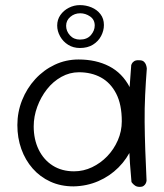

<svg xmlns="http://www.w3.org/2000/svg" viewBox="-20 -733 643 752"><path d="M268 -3Q218 -3 177.5 -21.5Q137 -40 108 -73Q79 -106 63.5 -149.5Q48 -193 48 -243Q48 -294 66.5 -340.5Q85 -387 118 -423Q151 -459 194.5 -479.5Q238 -500 288 -500Q356 -500 407.5 -473.5Q459 -447 488 -391.5Q517 -336 517 -250Q517 -200 497.5 -155.5Q478 -111 444 -77Q410 -43 365 -23.5Q320 -4 268 -3ZM270 -62Q307 -62 340.5 -78Q374 -94 400 -121Q426 -148 441.5 -183.5Q457 -219 457 -258Q457 -324 435 -366.5Q413 -409 375.5 -429.5Q338 -450 289 -450Q253 -450 220.5 -432Q188 -414 164 -383.5Q140 -353 126 -315Q112 -277 112 -238Q112 -187 131.5 -147Q151 -107 186.5 -84.5Q222 -62 270 -62ZM528 -1Q516 -1 509 -6Q502 -11 498.5 -15.5Q495 -20 495 -20Q488 -93 485 -167.5Q482 -242 484.5 -319.5Q487 -397 494 -478Q494 -478 496 -483Q498 -488 505 -493Q512 -498 526 -497Q537 -497 543 -492Q549 -487 551.5 -480Q554 -473 554.5 -468.5Q555 -464 555 -464Q551 -413 548.5 -361Q546 -309 546.5 -255.5Q547 -202 549 -145Q551 -88 554 -26Q554 -26 553.5 -22.5Q553 -19 550.5 -14Q548 -9 542.5 -5Q537 -1 528 -1ZM293 -545Q267 -545 247 -557.5Q227 -570 215.5 -590.5Q204 -611 204 -633Q204 -656 216.5 -674Q229 -692 249.5 -702.5Q270 -713 293 -713Q317 -713 338.5 -704Q360 -695 373.5 -677.5Q387 -660 387 -635Q387 -613 376 -592Q365 -571 344 -558Q323 -545 293 -545ZM293 -578Q321 -578 336 -595.5Q351 -613 351 -633Q351 -656 333 -668.5Q315 -681 294 -681Q272 -681 255.5 -667Q239 -653 239 -632Q239 -611 254 -594.5Q269 -578 293 -578Z"/></svg>

Font: Sour Gummy Black ExtraLight
Style: Regular
Weight: 250
Version: Version 1.000